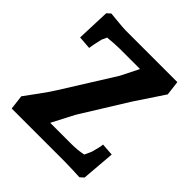

<svg xmlns="http://www.w3.org/2000/svg" viewBox="-193 -854 997 997"><g transform="rotate(45 305.5 -355.5)"><path d="M131.8 -610.8 119.1 -583Q115.2 -566.9 110.6 -545.4Q106 -523.9 104 -506.8L32.2 -512.2L39.1 -696.8L59.1 -714.8Q74.2 -712.9 118.2 -709Q162.1 -705.1 173.8 -705.1H553.2L563 -625L456.1 -463.9L299.8 -211.9L235.8 -88.9H393.1Q435.1 -88.9 477.1 -97.2Q496.1 -136.2 497.1 -144Q508.3 -184.1 509.8 -203.1L578.1 -198.2L563 -14.2L543 3.9Q527.8 2.9 491 1.5Q454.1 0 428.2 0H42L32.2 -80.1Q46.4 -99.1 87.2 -155Q127.9 -210.9 143.1 -236.8L317.9 -516.1L368.2 -616.2H214.8Q181.6 -615.7 131.8 -610.8Z"/></g></svg>

Font: Sura
Style: Bold
Weight: 700
Designer: Carolina Giovagnoli
Foundry: Huerta Tipografica
Version: Version 1.002;PS 001.002;hotconv 1.0.70;makeotf.lib2.5.58329